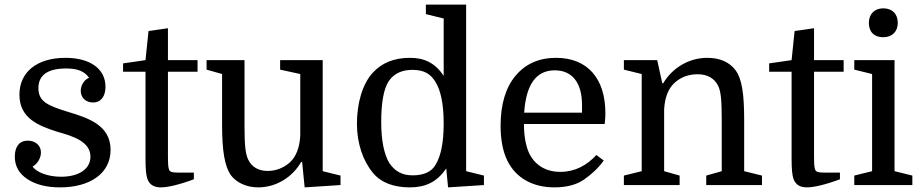

<svg xmlns="http://www.w3.org/2000/svg" viewBox="-20 -800 3989 830"><path d="M244 -36C187 -36 138 -55 121 -80C141 -91 157 -116 157 -141C157 -172 132 -192 100 -192C64 -192 44 -166 44 -123C44 -82 62 -50 98 -26C134 -2 181 10 240 10C367 10 458 -49 458 -152C458 -258 363 -290 272 -317C190 -343 146 -359 146 -419C146 -475 186 -504 266 -504C315 -504 345 -492 365 -464C344 -455 329 -432 329 -407C329 -378 351 -357 382 -357C417 -357 436 -384 436 -425C436 -502 370 -550 263 -550C138 -550 64 -487 64 -391C64 -288 147 -256 229 -230C294 -212 371 -188 371 -123C371 -68 319 -36 244 -36Z M609 -490V-114C609 -65 612 -43 617 -27C626 -2 645 10 675 10C704 10 754 -1 818 -25V-54H748C724 -54 715 -57 711 -66C707 -77 706 -88 706 -133V-490H834V-540H706V-678L622 -666L609 -540L512 -526V-490Z M873 -540V-499L940 -480V-259C940 -146 952 -81 977 -44C1001 -11 1045 10 1096 10C1172 10 1243 -32 1282 -100H1286L1297 10L1452 0V-41L1375 -60V-540H1191V-499L1278 -480V-213C1275 -161 1260 -123 1233 -98C1208 -75 1173 -61 1137 -61C1098 -61 1068 -78 1053 -110C1041 -134 1037 -172 1037 -257V-540Z M1523 -265C1523 -180 1549 -105 1592 -53C1628 -9 1684 10 1752 10C1816 10 1868 -11 1909 -72L1917 10L2072 0V-41L1995 -60V-780H1821V-739L1898 -720V-472C1859 -531 1811 -550 1752 -550C1683 -550 1630 -528 1591 -485C1546 -436 1523 -352 1523 -265ZM1898 -266C1898 -185 1886 -125 1863 -88C1846 -57 1811 -42 1764 -42C1715 -42 1686 -62 1663 -95C1640 -134 1628 -193 1628 -273C1628 -353 1638 -418 1662 -451C1683 -482 1718 -498 1763 -498C1814 -498 1842 -480 1863 -445C1886 -408 1898 -347 1898 -266Z M2594 -264C2597 -291 2597 -298 2597 -311C2597 -460 2520 -550 2384 -550C2310 -550 2252 -524 2209 -473C2166 -422 2144 -349 2144 -256C2144 -199 2153 -147 2173 -106C2210 -30 2284 10 2376 10C2429 10 2472 -1 2505 -24C2538 -47 2567 -74 2590 -106L2558 -130C2517 -85 2465 -57 2402 -57C2345 -57 2292 -82 2265 -143C2252 -175 2245 -215 2245 -264ZM2378 -496C2454 -496 2496 -442 2496 -346V-313H2246C2254 -435 2298 -496 2378 -496Z M2677 -41V0H2918V-41L2851 -60V-327C2854 -379 2869 -417 2896 -442C2924 -467 2957 -479 2996 -479C3037 -479 3068 -462 3084 -430C3096 -406 3100 -370 3100 -283V-60L3033 -41V0H3274V-41L3197 -60V-281C3197 -396 3187 -459 3160 -496C3133 -532 3092 -550 3037 -550C2960 -550 2887 -508 2847 -440H2843L2821 -540H2677V-499L2754 -480V-60Z M3402 -490V-114C3402 -65 3405 -43 3410 -27C3419 -2 3438 10 3468 10C3497 10 3547 -1 3611 -25V-54H3541C3517 -54 3508 -57 3504 -66C3500 -77 3499 -88 3499 -133V-490H3627V-540H3499V-678L3415 -666L3402 -540L3305 -526V-490Z M3736 -701C3736 -662 3759 -639 3798 -639C3837 -639 3861 -664 3861 -701C3861 -740 3837 -764 3798 -764C3761 -764 3736 -740 3736 -701ZM3750 -60 3673 -41V0H3924V-41L3847 -60V-540H3673V-499L3750 -480Z"/></svg>

Font: Domine
Style: Regular
Weight: 400
Designer: Pablo Impallari, Rodrigo Fuenzalida, Brenda Gallo
Foundry: Pablo Impallari, Rodrigo Fuenzalida, Brenda Gallo
Version: Version 2.000